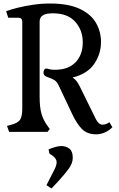

<svg xmlns="http://www.w3.org/2000/svg" viewBox="-20 -752 680 1095"><path d="M529 14Q477 14 447 -16.5Q417 -47 391 -103L315 -264Q305 -286 290.5 -295Q276 -304 247 -314Q228 -321 228 -337Q228 -346 232 -353.5Q236 -361 244 -361Q250 -361 260.5 -357.5Q271 -354 293 -354Q370 -354 411 -397Q452 -440 452 -510Q452 -580 409 -628Q366 -676 282 -676Q248 -676 232 -668.5Q216 -661 211 -650Q206 -639 206 -630V-201Q206 -140 216.5 -103.5Q227 -67 251 -34L264 -16L251 0H32L20 -34L43 -40Q81 -50 94 -68.5Q107 -87 107 -133V-627Q107 -651 85 -651H27L15 -688Q41 -698 81.5 -708Q122 -718 169.5 -725Q217 -732 264 -732Q368 -732 432.5 -702.5Q497 -673 526.5 -623Q556 -573 556 -513Q556 -443 516.5 -386.5Q477 -330 394 -310Q408 -301 417 -289Q426 -277 434 -261L527 -72Q534 -59 543 -50Q552 -41 565 -41Q584 -41 604 -55L621 -26Q599 -5 575.5 4.5Q552 14 529 14ZM274 323 245 304 291 214Q303 190 303 173Q303 153 280 136L262 124L257 100L274 93Q288 88 302.5 84.5Q317 81 330 81Q357 81 376 96Q395 111 395 148Q395 179 371.5 211Q348 243 313 281Z"/></svg>

Font: Gabriela
Style: Regular
Weight: 400
Designer: Eduardo Rodriguez Tunni
Foundry: Eduardo Rodriguez Tunni
Version: Version 2.001;gftools[0.9.26]